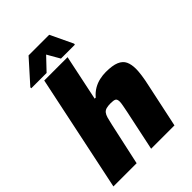

<svg xmlns="http://www.w3.org/2000/svg" viewBox="-259 -1034 1152 1152"><g transform="rotate(-45 316.5 -458.0)"><path d="M7 0 163 -743H361L300 -452H309Q330 -477 355 -491.5Q380 -506 407 -512Q434 -518 460 -518Q516 -518 547 -505Q578 -492 590 -466.5Q602 -441 602 -403Q602 -382 597.5 -349.5Q593 -317 585 -282L525 0H327L382 -260Q386 -280 390 -301.5Q394 -323 394 -332Q394 -354 383.5 -359.5Q373 -365 349 -365Q326 -365 311.5 -361Q297 -357 288.5 -346.5Q280 -336 274.5 -317Q269 -298 263 -270L204 0ZM75 -765V-773L203 -916H378L446 -773L445 -765H327L281 -845L205 -765Z"/></g></svg>

Font: Saira SemiExpanded ExtraBold
Style: Italic
Weight: 800
Width: 6
Italic angle: -12°
Designer: Hector Gatti with collaboration of the Omnibus-Type team
Foundry: Omnibus-Type
Version: Version 1.101